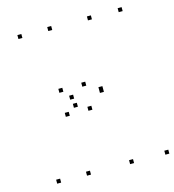

<svg xmlns="http://www.w3.org/2000/svg" viewBox="-111 -833 850 936"><g transform="rotate(-15 314.0 -365.0)"><path d="M232.8 -720V-740H212.8V-720ZM82.2 -720V-740H62.2V-720ZM82.2 10V-10H62.2V10ZM232.8 10V-10H212.8V10ZM628.2 10V-10H608.2V10ZM398 -363.3V-383.3H378V-363.3ZM398 -372.3V-392.3H378V-372.3ZM588.2 -720V-740H568.2V-720ZM433.1 -720V-740H413.1V-720ZM249.4 -369.1V-389.1H229.4V-369.1ZM322.8 -415V-435H302.8V-415ZM207.2 -415V-435H187.2V-415ZM207.2 -293.8V-313.8H187.2V-293.8ZM321.3 -293.8V-313.8H301.3V-293.8ZM256.7 -326.2V-346.2H236.7V-326.2ZM450.2 10V-10H430.2V10Z"/></g></svg>

Font: Monaspace Argon Dots Var
Style: Regular
Weight: 400
Designer: Riley Cran and the Lettermatic Team
Version: Version 1.100 (Monaspace Argon Dots)